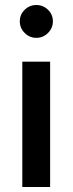

<svg xmlns="http://www.w3.org/2000/svg" viewBox="-20 -746 290 766"><path d="M69 0V-500H180V0ZM125 -595Q98 -595 78.5 -614.5Q59 -634 59 -661Q59 -688 78.5 -707Q98 -726 125 -726Q152 -726 171.5 -707Q191 -688 191 -661Q191 -634 171.5 -614.5Q152 -595 125 -595Z"/></svg>

Font: Figtree Light SemiBold
Style: Regular
Weight: 600
Version: Version 2.002